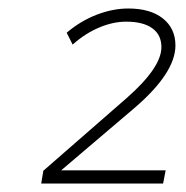

<svg xmlns="http://www.w3.org/2000/svg" viewBox="-20 -792 438 452"><path d="M124 -391H370L364 -360H77L82 -390L278 -561Q360 -633 360 -681Q360 -710 338.5 -725.5Q317 -741 277 -741Q246 -741 213 -727Q180 -713 151 -687L137 -715Q170 -743 208 -757.5Q246 -772 282 -772Q334 -772 363.5 -748.5Q393 -725 393 -685Q393 -621 298 -539Z"/></svg>

Font: Gontserrat ExtraLight
Style: Italic
Weight: 275
Italic angle: -11.3°
Designer: Julieta Ulanovsky
Foundry: Julieta Ulanovsky
Version: Version 6.001